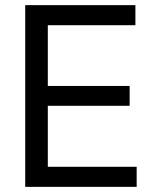

<svg xmlns="http://www.w3.org/2000/svg" viewBox="-20 -727 607 747"><path d="M78.1 -707H506.8V-628.9H166V-392.6H484.4V-315.4H166V-78.1H511.7V0H78.1Z"/></svg>

Font: Pretendard JP
Style: Regular
Weight: 400
Designer: Base glyphs from Inter by Rasmus Andersson; Hangeul glyphs from Noto Sans CJK(Source Han Sans) by Jang Soo-young and Kan
Foundry: Kil Hyung-jin
Version: Version 1.309